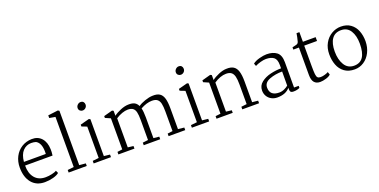

<svg xmlns="http://www.w3.org/2000/svg" viewBox="-19 -1616 4838 2451"><g transform="rotate(-20 2400.5 -391.0)"><path d="M502 -359Q504 -324 497 -274H124Q123 -168 174.5 -106Q226 -44 321 -44Q362 -44 407 -54Q452 -64 471 -77L487 -42Q461 -18 405 -3Q349 12 291 12Q177 12 114 -65Q51 -142 51 -272Q51 -354 85 -419.5Q119 -485 179.5 -523Q240 -561 317 -563Q400 -565 449.5 -510.5Q499 -456 502 -359ZM126 -323H423L424 -352Q424 -473 358 -509Q330 -518 294 -518Q228 -518 181.5 -469.5Q135 -421 126 -323Z M701 -44V-725L621 -739V-775L757 -792L775 -781V-43L862 -35V0H616V-35Z M1116 -743Q1116 -717 1098 -700Q1080 -683 1056 -683Q1035 -683 1020 -697Q1005 -711 1005 -733Q1005 -758 1023.5 -776Q1042 -794 1065 -794Q1090 -794 1103 -779.5Q1116 -765 1116 -743ZM1110 -545V-44L1191 -35V0H956V-35L1040 -44V-470L970 -497V-522L1092 -554Z M1360 -44V-466L1289 -497V-522L1407 -554L1425 -544V-477Q1462 -506 1520 -530Q1578 -554 1626 -555Q1678 -557 1709 -541.5Q1740 -526 1758 -488Q1792 -513 1851 -533.5Q1910 -554 1956 -555Q2017 -558 2052 -535.5Q2087 -513 2102 -462Q2117 -411 2117 -322V-44L2200 -35V0H1974V-35L2043 -44V-308Q2043 -378 2034 -418Q2025 -458 2000 -478Q1975 -498 1927 -498Q1856 -498 1771 -451Q1783 -402 1783 -326V-43L1860 -35V0H1636V-35L1710 -44V-317Q1710 -384 1701 -422Q1692 -460 1668 -478.5Q1644 -497 1598 -497Q1564 -497 1520.5 -482Q1477 -467 1435 -439V-44L1510 -35V0H1292V-35Z M2450 -743Q2450 -717 2432 -700Q2414 -683 2390 -683Q2369 -683 2354 -697Q2339 -711 2339 -733Q2339 -758 2357.5 -776Q2376 -794 2399 -794Q2424 -794 2437 -779.5Q2450 -765 2450 -743ZM2444 -545V-44L2525 -35V0H2290V-35L2374 -44V-470L2304 -497V-522L2426 -554Z M2694 -43V-466L2623 -497V-522L2740 -554L2759 -544V-477Q2795 -506 2853.5 -530.5Q2912 -555 2959 -556Q3020 -559 3056 -536.5Q3092 -514 3108 -462.5Q3124 -411 3124 -324V-43L3203 -35V0H2975V-35L3050 -44V-311Q3050 -378 3040 -418.5Q3030 -459 3005 -478.5Q2980 -498 2934 -498Q2896 -498 2853.5 -483Q2811 -468 2769 -439V-44L2845 -35V0H2625V-35Z M3692 -379 3691 -36H3754V-8Q3718 10 3670 10Q3648 10 3637.5 4Q3627 -2 3624 -15.5Q3621 -29 3621 -57Q3565 11 3449 11Q3406 11 3370.5 -8Q3335 -27 3314.5 -61Q3294 -95 3294 -138Q3294 -205 3347 -246.5Q3400 -288 3474.5 -305.5Q3549 -323 3619 -323V-370Q3619 -445 3582 -473Q3545 -501 3476 -501Q3446 -501 3403.5 -489.5Q3361 -478 3329 -461L3315 -497Q3348 -524 3406 -539.5Q3464 -555 3505 -555Q3590 -555 3641 -516Q3692 -477 3692 -379ZM3367 -152Q3367 -40 3494 -40Q3530 -40 3564.5 -56Q3599 -72 3617 -89L3618 -280Q3525 -280 3446 -250.5Q3367 -221 3367 -152Z M3997 -546H4170V-494H3996V-219Q3996 -140 4000 -105.5Q4004 -71 4016.5 -58Q4029 -45 4057 -45Q4085 -45 4117.5 -55Q4150 -65 4163 -74L4176 -36Q4157 -15 4112 -1.5Q4067 12 4031 12Q3979 12 3951.5 -20Q3924 -52 3924 -122V-494H3848V-525L3878 -532Q3906 -538 3916 -543Q3926 -548 3934 -565Q3941 -588 3949 -626.5Q3957 -665 3958 -677H3997Z M4751 -280Q4750 -196 4716.5 -129.5Q4683 -63 4626 -25.5Q4569 12 4501 12Q4417 12 4362.5 -28Q4308 -68 4283 -134Q4258 -200 4258 -279Q4258 -364 4294 -428.5Q4330 -493 4389.5 -528Q4449 -563 4516 -563Q4595 -563 4648 -524.5Q4701 -486 4726 -422Q4751 -358 4751 -280ZM4336 -289Q4336 -179 4380 -107Q4424 -35 4509 -35Q4592 -35 4632 -95.5Q4672 -156 4672 -275Q4672 -384 4629.5 -451.5Q4587 -519 4503 -519Q4420 -519 4378 -459Q4336 -399 4336 -289Z"/></g></svg>

Font: Martel Light
Style: Regular
Weight: 300
Designer: Dan Reynolds
Foundry: Dan Reynolds
Version: Version 1.001; ttfautohint (v1.1) -l 5 -r 5 -G 72 -x 0 -D la